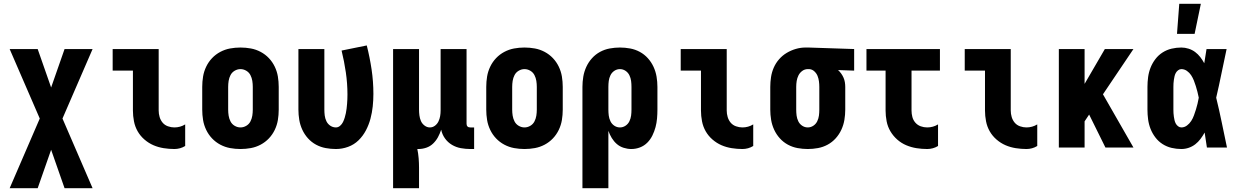

<svg xmlns="http://www.w3.org/2000/svg" viewBox="-20 -779 6540 1014"><path d="M31 215 190 -153 31 -520H179L250 -317L321 -520H469L310 -153L469 215H321L250 12L179 215Z M901 8Q873 8 844.5 3.5Q816 -1 790.5 -12Q765 -23 743 -42Q721 -61 707 -85.5Q693 -110 687.5 -138.5Q682 -167 682 -195V-406H575V-520H818V-195Q818 -178 823 -161Q828 -144 839 -131Q850 -118 867 -112Q884 -106 901 -106Q916 -106 930.5 -110Q945 -114 958 -122V-8Q945 0 930.5 4Q916 8 901 8Z M1250 8Q1222 8 1195 3Q1168 -2 1143.5 -15Q1119 -28 1100 -48Q1081 -68 1069 -93Q1057 -118 1052.5 -145Q1048 -172 1048 -200V-320Q1048 -348 1052.5 -375Q1057 -402 1069 -427Q1081 -452 1100 -472Q1119 -492 1143.5 -505Q1168 -518 1195 -523Q1222 -528 1250 -528Q1278 -528 1305 -523Q1332 -518 1356.5 -505Q1381 -492 1400 -472Q1419 -452 1431 -427Q1443 -402 1447.5 -375Q1452 -348 1452 -320V-200Q1452 -172 1447.5 -145Q1443 -118 1431 -93Q1419 -68 1400 -48Q1381 -28 1356.5 -15Q1332 -2 1305 3Q1278 8 1250 8ZM1250 -106Q1266 -106 1280.5 -114.5Q1295 -123 1302.5 -137.5Q1310 -152 1312.5 -168Q1315 -184 1315 -200V-320Q1315 -336 1312.5 -352Q1310 -368 1302.5 -382.5Q1295 -397 1280.5 -405.5Q1266 -414 1250 -414Q1234 -414 1219.5 -405.5Q1205 -397 1197.5 -382.5Q1190 -368 1187.5 -352Q1185 -336 1185 -320V-200Q1185 -184 1187.5 -168Q1190 -152 1197.5 -137.5Q1205 -123 1219.5 -114.5Q1234 -106 1250 -106Z M1754 8Q1727 8 1700 3Q1673 -2 1649 -15Q1625 -28 1606.5 -48.5Q1588 -69 1576.5 -94Q1565 -119 1560.5 -146Q1556 -173 1556 -200V-520H1693V-200Q1693 -184 1695 -168.5Q1697 -153 1704 -138.5Q1711 -124 1724.5 -115Q1738 -106 1754 -106Q1766 -106 1776 -114.5Q1786 -123 1791.5 -134.5Q1797 -146 1800.5 -157.5Q1804 -169 1806.5 -181Q1809 -193 1810.5 -205.5Q1812 -218 1813 -230.5Q1814 -243 1814.5 -255Q1815 -267 1815 -280Q1815 -338 1806.5 -396.5Q1798 -455 1784 -512L1917 -539Q1933 -476 1942.5 -412Q1952 -348 1952 -283Q1952 -250 1948.5 -217Q1945 -184 1936.5 -152Q1928 -120 1912.5 -90.5Q1897 -61 1873.5 -38Q1850 -15 1818.5 -3.5Q1787 8 1754 8Z M2056 215V-520H2193V-200Q2193 -185 2195 -169.5Q2197 -154 2203 -140Q2209 -126 2222 -116Q2235 -106 2250 -106Q2265 -106 2277 -115Q2289 -124 2295.5 -137.5Q2302 -151 2304.5 -165.5Q2307 -180 2307 -195V-520H2444V-126Q2444 -122 2445 -118Q2446 -114 2449 -111Q2452 -108 2456 -107Q2460 -106 2464 -106H2484V8H2464Q2439 8 2414 3.5Q2389 -1 2367 -14Q2345 -27 2330 -48Q2315 -69 2310 -94Q2303 -73 2293 -54.5Q2283 -36 2267.5 -21Q2252 -6 2231.5 1Q2211 8 2190 8H2184Q2189 32 2191 57Q2193 82 2193 107V215Z M2750 8Q2722 8 2695 3Q2668 -2 2643.5 -15Q2619 -28 2600 -48Q2581 -68 2569 -93Q2557 -118 2552.5 -145Q2548 -172 2548 -200V-320Q2548 -348 2552.5 -375Q2557 -402 2569 -427Q2581 -452 2600 -472Q2619 -492 2643.5 -505Q2668 -518 2695 -523Q2722 -528 2750 -528Q2778 -528 2805 -523Q2832 -518 2856.5 -505Q2881 -492 2900 -472Q2919 -452 2931 -427Q2943 -402 2947.5 -375Q2952 -348 2952 -320V-200Q2952 -172 2947.5 -145Q2943 -118 2931 -93Q2919 -68 2900 -48Q2881 -28 2856.5 -15Q2832 -2 2805 3Q2778 8 2750 8ZM2750 -106Q2766 -106 2780.5 -114.5Q2795 -123 2802.5 -137.5Q2810 -152 2812.5 -168Q2815 -184 2815 -200V-320Q2815 -336 2812.5 -352Q2810 -368 2802.5 -382.5Q2795 -397 2780.5 -405.5Q2766 -414 2750 -414Q2734 -414 2719.5 -405.5Q2705 -397 2697.5 -382.5Q2690 -368 2687.5 -352Q2685 -336 2685 -320V-200Q2685 -184 2687.5 -168Q2690 -152 2697.5 -137.5Q2705 -123 2719.5 -114.5Q2734 -106 2750 -106Z M3056 215V-320Q3056 -347 3060.5 -374Q3065 -401 3076.5 -426Q3088 -451 3106.5 -471.5Q3125 -492 3149 -505Q3173 -518 3200 -523Q3227 -528 3254 -528Q3281 -528 3308 -523Q3335 -518 3359 -505Q3383 -492 3401.5 -471.5Q3420 -451 3431.5 -426Q3443 -401 3447.5 -374Q3452 -347 3452 -320V-200Q3452 -177 3450 -153.5Q3448 -130 3442 -107.5Q3436 -85 3425.5 -63.5Q3415 -42 3398.5 -25.5Q3382 -9 3360 -0.5Q3338 8 3314 8Q3294 8 3273.5 1.5Q3253 -5 3237.5 -18.5Q3222 -32 3211 -50Q3200 -68 3193 -88V215ZM3254 -106Q3270 -106 3283.5 -115Q3297 -124 3304 -138.5Q3311 -153 3313 -168.5Q3315 -184 3315 -200V-320Q3315 -336 3313 -351.5Q3311 -367 3304 -381.5Q3297 -396 3283.5 -405Q3270 -414 3254 -414Q3238 -414 3224.5 -405Q3211 -396 3204 -381.5Q3197 -367 3195 -351.5Q3193 -336 3193 -320V-200Q3193 -184 3195 -168.5Q3197 -153 3204 -138.5Q3211 -124 3224.5 -115Q3238 -106 3254 -106Z M3901 8Q3873 8 3844.5 3.5Q3816 -1 3790.5 -12Q3765 -23 3743 -42Q3721 -61 3707 -85.5Q3693 -110 3687.5 -138.5Q3682 -167 3682 -195V-406H3575V-520H3818V-195Q3818 -178 3823 -161Q3828 -144 3839 -131Q3850 -118 3867 -112Q3884 -106 3901 -106Q3916 -106 3930.5 -110Q3945 -114 3958 -122V-8Q3945 0 3930.5 4Q3916 8 3901 8Z M4246 8Q4219 8 4192 3Q4165 -2 4141 -15Q4117 -28 4098.5 -48.5Q4080 -69 4068.5 -94Q4057 -119 4052.5 -146Q4048 -173 4048 -200V-320Q4048 -346 4052 -372Q4056 -398 4066.5 -422Q4077 -446 4094.5 -466Q4112 -486 4134.5 -499.5Q4157 -513 4182.5 -520.5Q4208 -528 4234 -528H4250L4491 -520V-406L4406 -409Q4415 -401 4422.5 -390.5Q4430 -380 4435 -368.5Q4440 -357 4442 -344.5Q4444 -332 4444 -320V-200Q4444 -173 4439.5 -146Q4435 -119 4423.5 -94Q4412 -69 4393.5 -48.5Q4375 -28 4351 -15Q4327 -2 4300 3Q4273 8 4246 8ZM4246 -106Q4262 -106 4275.5 -115Q4289 -124 4296 -138.5Q4303 -153 4305 -168.5Q4307 -184 4307 -200V-320Q4307 -335 4305 -350Q4303 -365 4297.5 -378.5Q4292 -392 4280.5 -402.5Q4269 -413 4254 -414H4246Q4230 -414 4217 -404.5Q4204 -395 4197 -381Q4190 -367 4187.5 -351.5Q4185 -336 4185 -320V-200Q4185 -184 4187 -168.5Q4189 -153 4196 -138.5Q4203 -124 4216.5 -115Q4230 -106 4246 -106Z M4877 8Q4848 8 4820 3.5Q4792 -1 4766 -12Q4740 -23 4718.5 -42Q4697 -61 4682.5 -85.5Q4668 -110 4662.5 -138.5Q4657 -167 4657 -195V-406H4556V-520H4944V-406H4794V-195Q4794 -178 4798.5 -161Q4803 -144 4814.5 -131Q4826 -118 4842.5 -112Q4859 -106 4877 -106Q4892 -106 4906.5 -110Q4921 -114 4934 -122V-8Q4921 0 4906.5 4Q4892 8 4877 8Z M5401 8Q5373 8 5344.5 3.5Q5316 -1 5290.5 -12Q5265 -23 5243 -42Q5221 -61 5207 -85.5Q5193 -110 5187.5 -138.5Q5182 -167 5182 -195V-406H5075V-520H5318V-195Q5318 -178 5323 -161Q5328 -144 5339 -131Q5350 -118 5367 -112Q5384 -106 5401 -106Q5416 -106 5430.5 -110Q5445 -114 5458 -122V-8Q5445 0 5430.5 4Q5416 8 5401 8Z M5572 0V-520H5708V-336L5815 -520H5966L5805 -281L5966 0H5818L5732 -174L5708 -138V0Z M6219 8Q6193 8 6167.5 2Q6142 -4 6120 -18Q6098 -32 6082 -53Q6066 -74 6056.5 -98Q6047 -122 6043.5 -148Q6040 -174 6040 -200V-320Q6040 -346 6043.5 -372Q6047 -398 6056.5 -422Q6066 -446 6082 -467Q6098 -488 6120 -502Q6142 -516 6167.5 -522Q6193 -528 6219 -528Q6238 -528 6257 -522Q6276 -516 6291.5 -504.5Q6307 -493 6319 -477.5Q6331 -462 6340 -445Q6343 -464 6346 -482.5Q6349 -501 6352 -520H6458Q6444 -456 6431 -391.5Q6418 -327 6403 -263Q6419 -198 6432.5 -132Q6446 -66 6460 0H6354Q6351 -20 6348 -39.5Q6345 -59 6342 -79Q6332 -61 6320 -45Q6308 -29 6292.5 -17Q6277 -5 6258 1.5Q6239 8 6219 8ZM6219 -106Q6235 -106 6248.5 -116Q6262 -126 6271 -140Q6280 -154 6285.5 -169.5Q6291 -185 6296 -200.5Q6301 -216 6304.5 -231.5Q6308 -247 6311 -263Q6308 -279 6304 -294Q6300 -309 6295.5 -324Q6291 -339 6285 -354Q6279 -369 6270.5 -382Q6262 -395 6248.5 -404.5Q6235 -414 6219 -414Q6210 -414 6202 -408Q6194 -402 6189.5 -393.5Q6185 -385 6183 -376Q6181 -367 6179.5 -357.5Q6178 -348 6177.5 -338.5Q6177 -329 6177 -320V-200Q6177 -191 6177.5 -181.5Q6178 -172 6179.5 -162.5Q6181 -153 6183 -144Q6185 -135 6189.5 -126.5Q6194 -118 6202 -112Q6210 -106 6219 -106ZM6196 -600 6208 -759H6322L6289 -600Z"/></svg>

Font: Iosevka Heavy
Style: Regular
Weight: 900
Monospace: yes
Designer: Belleve Invis
Foundry: Belleve Invis
Version: Version 32.5.0; ttfautohint (v1.8.4)